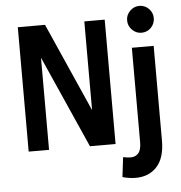

<svg xmlns="http://www.w3.org/2000/svg" viewBox="-61 -807 998 1061"><g transform="rotate(-5 438.0 -276.5)"><path d="M72 0V-690H223L441 -198V-690H554V0H412L185 -511V0ZM677 -675Q677 -705 699 -727Q721 -749 751 -749Q782 -749 803.5 -727Q825 -705 825 -675Q825 -644 803.5 -622Q782 -600 751 -600Q721 -600 699 -622Q677 -644 677 -675ZM576 185 589 76Q615 81 631 81Q658 81 674 62.5Q690 44 690 2V-522H811V4Q811 99 767 147.5Q723 196 649 196Q631 196 611 193Q591 190 576 185Z"/></g></svg>

Font: Radio Canada Condensed SemiBold
Style: Regular
Weight: 600
Width: 3
Designer: Charles Daoud, Etienne Aubert Bonn, Alexandre Saumier Demers, Jacques Le Bailly
Foundry: Radio-Canada
Version: Version 2.104; ttfautohint (v1.8.4.7-5d5b);gftools[0.9.28.de